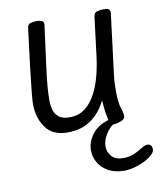

<svg xmlns="http://www.w3.org/2000/svg" viewBox="-83 -573 728 869"><g transform="rotate(-10 281.0 -139.0)"><path d="M196 14Q127 14 95 -31.5Q63 -77 63 -141Q63 -153 66.5 -190.5Q70 -228 78.5 -299Q87 -370 101 -482Q103 -499 115.5 -503Q128 -507 146 -507Q154 -507 165.5 -503.5Q177 -500 177 -487Q162 -373 150.5 -286Q139 -199 139 -143Q139 -120 145 -99Q151 -78 168 -65Q185 -52 217 -52Q259 -52 288.5 -75Q318 -98 337.5 -136Q357 -174 368 -218Q379 -262 384 -304L406 -482Q408 -499 422 -503Q436 -507 453 -507Q467 -507 474.5 -503Q482 -499 482 -487L447 -207Q444 -183 443.5 -164Q443 -145 443 -129Q443 -80 451.5 -55Q460 -30 460 -14Q460 -1 440 6.5Q420 14 406 14Q396 14 390.5 0Q385 -14 381.5 -34Q378 -54 376.5 -73Q375 -92 374 -102Q347 -47 303 -16.5Q259 14 196 14ZM419 229Q376 229 346 212.5Q316 196 300.5 169Q285 142 285 113Q285 75 310.5 40Q336 5 391 -11H459Q405 4 379 38.5Q353 73 353 107Q353 133 371 152.5Q389 172 423 172Q454 172 476 161.5Q498 151 514 141Q530 131 540 131Q562 131 562 156Q562 172 538.5 189Q515 206 481.5 217.5Q448 229 419 229Z"/></g></svg>

Font: Kite One
Style: Regular
Weight: 400
Designer: Eduardo Rodriguez Tunni
Foundry: Eduardo Rodriguez Tunni
Version: Version 1.002; ttfautohint (v1.8.4.7-5d5b);gftools[0.9.23]